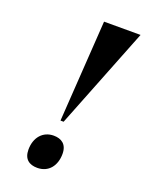

<svg xmlns="http://www.w3.org/2000/svg" viewBox="-137 -786 670 865"><g transform="rotate(20 198.0 -353.0)"><path d="M177 -228H192L384 -714H209ZM151 8C205 8 237 -33 237 -90C237 -136 209 -154 172 -154C121 -154 86 -115 86 -56C86 -10 113 8 151 8Z"/></g></svg>

Font: Noto Serif Display
Style: Bold Italic
Weight: 700
Italic angle: -12°
Designer: Monotype Design Team
Foundry: Monotype Imaging Inc.
Version: Version 2.009